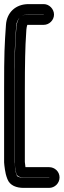

<svg xmlns="http://www.w3.org/2000/svg" viewBox="-21 -770 310 935"><path d="M192 -700V-699H118C107 -699 97 -698 86 -693C94 -697 104 -700 118 -700ZM219 94V95H218H94C67 95 62 88 61 85C55 69 53 57 53 54C53 40 49 23 49 21V-331C49 -516 51 -546 58 -646C59 -659 66 -675 74 -684C66 -673 60 -655 59 -640C52 -558 50 -484 50 -331V21V24L54 53C54 61 57 66 58 73C61 89 76 94 94 94H218ZM269 94C269 66 246 44 218 44H103L100 19V-331C100 -459 102 -549 106 -601C107 -618 107 -635 112 -649H118H192C219 -649 242 -672 242 -699C242 -726 219 -750 192 -750H118C55 -750 12 -709 8 -649C1 -548 -1 -514 -1 -331V21C-1 30 1 38 3 56C5 70 8 84 15 102C27 134 60 145 94 145H218C246 145 269 122 269 94Z"/></svg>

Font: AppleStorm
Style: CBo
Weight: 400
Foundry: Cannot Into Space Fonts
Version: Version 1.01